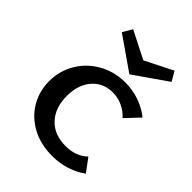

<svg xmlns="http://www.w3.org/2000/svg" viewBox="-197 -783 895 895"><g transform="rotate(45 250.5 -335.5)"><path d="M289 -517 125 -631 153 -678 289 -609 426 -678 453 -631ZM425 -111 473 -46Q439 -21 395.5 -7Q352 7 303 7Q227 7 169 -24.5Q111 -56 79 -110Q47 -164 47 -230Q47 -298 80.5 -354.5Q114 -411 172.5 -444Q231 -477 304 -477Q352 -477 396 -461.5Q440 -446 475 -418L411 -350Q389 -375 358.5 -389Q328 -403 294 -403Q232 -403 193 -358.5Q154 -314 154 -239Q154 -162 197 -116Q240 -70 315 -70Q384 -70 425 -111Z"/></g></svg>

Font: Ysabeau SC Semibold
Style: Regular
Weight: 600
Designer: Christian Thalmann (Catharsis Fonts)
Version: Version 0.003